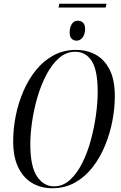

<svg xmlns="http://www.w3.org/2000/svg" viewBox="-20 -989 641 1020"><path d="M291 -949 295 -969H546L541 -949ZM387 -773Q371 -773 360.5 -783.5Q350 -794 350 -816Q350 -842 361 -860.5Q372 -879 393 -879Q411 -879 421.5 -868Q432 -857 432 -837Q432 -807 419 -790Q406 -773 387 -773ZM257 11Q198 11 151 -16.5Q104 -44 77 -99.5Q50 -155 50 -239Q50 -305 63.5 -373Q77 -441 104 -504Q131 -567 171 -616.5Q211 -666 264.5 -695Q318 -724 384 -724Q440 -724 486.5 -699.5Q533 -675 561.5 -621Q590 -567 590 -477Q590 -416 577.5 -349Q565 -282 539 -218Q513 -154 473.5 -102.5Q434 -51 380 -20Q326 11 257 11ZM267 1Q314 1 351.5 -33Q389 -67 417 -123Q445 -179 463 -246Q481 -313 490 -379.5Q499 -446 499 -501Q499 -615 467.5 -664.5Q436 -714 380 -714Q332 -714 294 -681Q256 -648 227 -593Q198 -538 179 -473Q160 -408 150.5 -342.5Q141 -277 141 -224Q141 -105 176.5 -52Q212 1 267 1Z"/></svg>

Font: Noto Serif Display ExtraCondensed
Style: Italic
Weight: 400
Width: 2
Italic angle: -12°
Designer: Monotype Design Team
Foundry: Monotype Imaging Inc.
Version: Version 2.009